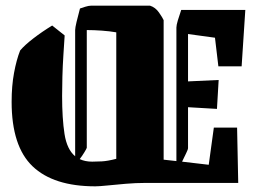

<svg xmlns="http://www.w3.org/2000/svg" viewBox="-20 -645 911 677"><path d="M492 0Q459 0 423.5 3Q388 6 359 9Q330 12 316 12Q169 12 95 -58.5Q21 -129 21 -286Q21 -342 29.5 -388Q38 -434 51 -467Q67 -486 97.5 -509.5Q128 -533 164 -555L208 -520Q206 -489 203.5 -450.5Q201 -412 200 -374.5Q199 -337 199 -307Q199 -227 207.5 -172.5Q216 -118 245 -94V-539Q245 -547 250 -568Q255 -589 262 -615Q267 -617 280 -621Q293 -625 301 -625H509Q528 -619 540.5 -601Q553 -583 557 -574V-82L602 -77V-548Q602 -556 607 -573Q612 -590 619 -610H845L832 -411H750L738 -512L643 -525V-358L751 -363L745 -261L643 -267V-123Q643 -118 636.5 -105Q630 -92 622 -75L716 -64L734 -195H816L820 0ZM286 -124Q286 -122 277.5 -108Q269 -94 261 -84Q280 -75 305 -75Q319 -75 339 -76Q359 -77 390 -85V-531Q367 -535 339 -537Q311 -539 287 -539H286Z"/></svg>

Font: Grenze Gotisch Black
Style: Regular
Weight: 900
Designer: Renata Polastri
Foundry: Omnibus-Type
Version: Version 1.001